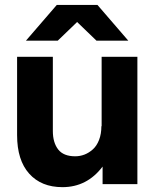

<svg xmlns="http://www.w3.org/2000/svg" viewBox="-20 -752 631 784"><path d="M195.8 -216.8Q195.8 -169.9 217.5 -141.8Q239.3 -113.8 287.1 -113.8Q306.6 -113.8 325 -120.8Q343.3 -127.9 359.1 -142.1Q375 -156.2 384.5 -180.7Q394 -205.1 394 -236.8H395V-520H541V0H398.9V-71.8Q335.4 12.2 234.9 12.2Q148.4 12.2 99.1 -43Q49.8 -98.1 49.8 -200.2V-520H195.8ZM85.9 -585.9 211.9 -731.9H377.9L503.9 -585.9H374L294.9 -662.1L215.8 -585.9Z"/></svg>

Font: Aspekta 400
Style: Bold
Weight: 700
Designer: Ivo Dolenc
Version: Version 2.000